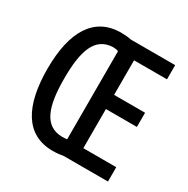

<svg xmlns="http://www.w3.org/2000/svg" viewBox="-164 -867 1000 1020"><g transform="rotate(30 336.5 -357.0)"><path d="M293 -720C128 -720 49 -586 49 -359C49 -132 124 6 291 6C316 6 337 3 356 0H627V-88H425V-328H615V-415H425V-627H627V-714H356C337 -718 316 -720 293 -720ZM295 -632C307 -632 319 -630 327 -626V-86C320 -85 308 -84 297 -84C186 -85 152 -189 152 -358C152 -525 184 -629 295 -632Z"/></g></svg>

Font: Noto Sans Malayalam ExtraCondensed Medium
Style: Regular
Weight: 500
Width: 2
Designer: Jelle Bosma - Monotype Design Team
Foundry: Monotype Imaging Inc.
Version: Version 2.104